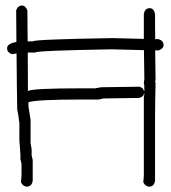

<svg xmlns="http://www.w3.org/2000/svg" viewBox="-20 -694 626 702"><path d="M40 -540.5Q39.6 -594.2 39.1 -656.2Q45.4 -673.8 60.5 -673.8Q72.8 -673.8 80.1 -656.2Q81.1 -594.7 81.1 -543H101.6Q101.6 -549.8 390.6 -554.7Q463.9 -552.7 505.9 -551.8V-642.6Q509.3 -664.1 527.3 -664.1Q543 -664.1 546.9 -642.6V-613.3Q546.9 -586.4 547.4 -550.8H560.5Q578.1 -544.4 578.1 -529.3Q578.1 -517.1 560.5 -509.8H547.4Q547.9 -461.4 548.8 -400.4L546.9 -396.5Q546.9 -392.6 548.8 -392.6Q546.9 -307.1 546.9 -265.6V-33.2Q543.5 -11.7 525.4 -11.7Q512.2 -11.7 503.9 -27.3L505.9 -50.8V-337.9L507.8 -349.6V-351.6H505.9Q505.9 -340.3 488.3 -335.9Q379.9 -334 357.4 -334Q344.7 -330.1 339.8 -330.1H271.5Q114.7 -330.1 84 -320.3V-304.7L91.8 -255.9V-169.9Q95.7 -150.9 95.7 -148.4V-125Q99.6 -111.3 99.6 -109.4V-33.2Q96.2 -11.7 78.1 -11.7Q64.9 -11.7 56.6 -27.3L58.6 -50.8V-95.7Q58.6 -97.7 54.7 -111.3V-128.9Q50.8 -176.3 50.8 -181.6V-244.1Q46.4 -281.2 43 -293Q41.5 -369.6 40.5 -498.5Q32.2 -497.6 23.4 -496.1Q5.9 -502.4 5.9 -517.6Q5.9 -534.7 40 -540.5ZM81.5 -502Q82 -445.8 82 -404.3V-361.3Q98.6 -371.1 279.3 -371.1H328.1Q330.6 -371.1 349.6 -375Q469.2 -377 490.2 -377Q505.9 -371.1 505.9 -361.3H507.8V-369.1Q507.8 -388.2 505.9 -388.7Q505.9 -393.6 507.8 -404.3Q506.8 -461.9 506.3 -510.7Q462.9 -511.7 386.7 -513.7Q109.4 -508.8 109.4 -502Z"/></svg>

Font: CEF Fonts CJK
Style: Regular
Weight: 400
Designer: PartyBoss (派对大魔王)
Version: Release 2.25